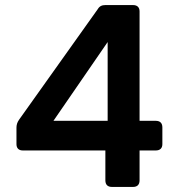

<svg xmlns="http://www.w3.org/2000/svg" viewBox="-20 -738 695 758"><path d="M70 -144H396V-26C396 -9 405 0 422 0H505C522 0 531 -9 531 -26V-144H595C612 -144 621 -153 621 -169V-235C621 -252 612 -261 595 -261H531V-693C531 -709 522 -718 505 -718H396C383 -718 373 -714 366 -702L55 -265C48 -255 45 -245 45 -234V-169C45 -153 54 -144 70 -144ZM405 -261H191L405 -572Z"/></svg>

Font: Arvore Sans SemiBold
Style: Regular
Weight: 600
Designer: Jonny Pinhorn (Latin) Dan Schunck (customization for Arvore)
Version: Version 1.000;Glyphs 3.3 (3305)